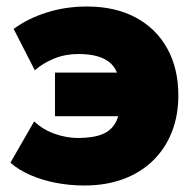

<svg xmlns="http://www.w3.org/2000/svg" viewBox="-20 -555 592 590"><path d="M239 15Q194 15 151.5 6.8Q109 -1.5 73 -17.2Q37 -33 12 -55L85 -182Q112 -156.5 148 -143.8Q184 -131 220 -131Q266.5 -131 295.5 -143Q324.5 -155 337.8 -183.5Q351 -212 351 -262Q351 -332.5 319.8 -360.8Q288.5 -389 221 -389Q180.5 -389 146.2 -375Q112 -361 87 -339L22 -466Q64 -497.5 122.5 -516.2Q181 -535 247 -535Q334 -535 397 -501.2Q460 -467.5 494 -406Q528 -344.5 528 -262Q528 -200 508 -149.2Q488 -98.5 450.5 -61.8Q413 -25 359.5 -5Q306 15 239 15ZM149 -198V-332H413V-198Z"/></svg>

Font: Geologica Black
Style: Regular
Weight: 900
Designer: Sindre Bremnes, Frode Helland
Foundry: Monokrom Skriftforlag AS
Version: Version 1.010;gftools[0.9.28]